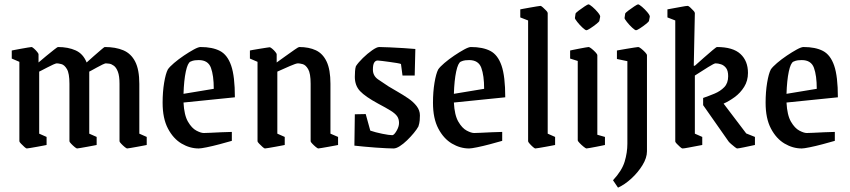

<svg xmlns="http://www.w3.org/2000/svg" viewBox="-20 -673 3904 882"><path d="M103 9Q100 9 92 2Q84 -5 76.5 -13Q69 -21 69 -24V-389L34 -404V-441Q34 -441 46.5 -443.5Q59 -446 76 -449Q93 -452 107.5 -454.5Q122 -457 125 -457Q128 -457 136 -450Q144 -443 150.5 -435Q157 -427 157 -424V-386Q172 -399 192 -415.5Q212 -432 228 -444.5Q244 -457 246 -457Q293 -457 327.5 -441.5Q362 -426 378 -386Q392 -399 411 -415.5Q430 -432 444.5 -444.5Q459 -457 461 -457Q511 -457 546.5 -442Q582 -427 601 -390Q620 -353 620 -288V-59L654 -44V-7Q654 -7 641.5 -4.5Q629 -2 612 1Q595 4 581 6.5Q567 9 564 9Q561 9 552.5 2Q544 -5 536.5 -13Q529 -21 529 -24V-288Q529 -324 521.5 -343.5Q514 -363 503 -371Q492 -379 482 -380.5Q472 -382 466 -382Q463 -382 451 -376.5Q439 -371 425 -363Q411 -355 400.5 -349.5Q390 -344 390 -344V-59L424 -44V-7Q424 -7 411.5 -4.5Q399 -2 382 1Q365 4 351 6.5Q337 9 334 9Q331 9 322.5 2Q314 -5 306.5 -13Q299 -21 299 -24V-288Q299 -336 287.5 -355.5Q276 -375 262 -378.5Q248 -382 241 -382Q237 -382 224.5 -376.5Q212 -371 197 -363Q182 -355 171 -349.5Q160 -344 160 -344V-59L194 -44V-7Q194 -7 181.5 -4.5Q169 -2 152 1Q135 4 120.5 6.5Q106 9 103 9Z M1045 -26Q1021 -19 989 -10.5Q957 -2 930 3.5Q903 9 893 9Q852 9 814 -13.5Q776 -36 751.5 -82.5Q727 -129 727 -201Q727 -251 734 -293Q741 -335 751 -354Q759 -366 779.5 -383.5Q800 -401 824.5 -417.5Q849 -434 870 -445.5Q891 -457 901 -457Q956 -457 990.5 -439Q1025 -421 1042 -371.5Q1059 -322 1059 -226L823 -202Q826 -144 843.5 -114Q861 -84 882 -73Q903 -62 916 -62Q922 -62 945.5 -63Q969 -64 997.5 -65.5Q1026 -67 1045 -67ZM855 -390Q842 -384 833.5 -344Q825 -304 823 -242L962 -265Q962 -326 949 -361.5Q936 -397 893 -397Q885 -397 875.5 -396Q866 -395 855 -390Z M1197 9Q1194 9 1186 2Q1178 -5 1170.5 -13Q1163 -21 1163 -24V-389L1128 -404V-441Q1128 -441 1140.5 -443.5Q1153 -446 1170 -448.5Q1187 -451 1201.5 -453.5Q1216 -456 1219 -456Q1222 -456 1230 -449.5Q1238 -443 1244.5 -435Q1251 -427 1251 -424V-386Q1269 -399 1292 -415.5Q1315 -432 1333 -444.5Q1351 -457 1354 -457Q1399 -457 1431 -442Q1463 -427 1480.5 -390Q1498 -353 1498 -288V-59L1533 -44V-7Q1533 -7 1520.5 -4.5Q1508 -2 1490.5 1Q1473 4 1459 6.5Q1445 9 1442 9Q1439 9 1430.5 2Q1422 -5 1414.5 -13Q1407 -21 1407 -24V-288Q1407 -336 1395.5 -355.5Q1384 -375 1370 -378.5Q1356 -382 1349 -382Q1340 -382 1311.5 -369.5Q1283 -357 1254 -344V-59L1288 -44V-7Q1288 -7 1275.5 -4.5Q1263 -2 1246 1Q1229 4 1214.5 6.5Q1200 9 1197 9Z M1788 9Q1778 9 1756 8Q1734 7 1706 5Q1678 3 1652 0.5Q1626 -2 1608 -4L1610 -148L1660 -149L1681 -73Q1704 -65 1736 -58.5Q1768 -52 1782 -52Q1790 -52 1801.5 -71.5Q1813 -91 1813 -108Q1813 -127 1804 -139.5Q1795 -152 1774 -165Q1753 -178 1717 -197Q1658 -229 1634 -254.5Q1610 -280 1610 -320Q1610 -333 1611 -346.5Q1612 -360 1615 -369Q1626 -386 1647 -406.5Q1668 -427 1689.5 -442Q1711 -457 1722 -457Q1738 -457 1769.5 -455.5Q1801 -454 1834.5 -452Q1868 -450 1888 -448L1885 -326H1829L1822 -379Q1818 -381 1803 -383.5Q1788 -386 1769.5 -388.5Q1751 -391 1735.5 -393Q1720 -395 1715 -395Q1705 -395 1699 -385.5Q1693 -376 1693 -353Q1693 -325 1716.5 -308.5Q1740 -292 1765 -276Q1783 -265 1807.5 -251Q1832 -237 1855.5 -221Q1879 -205 1894 -185.5Q1909 -166 1909 -143Q1909 -133 1908 -120Q1907 -107 1902 -92Q1895 -79 1881 -62Q1867 -45 1850 -28.5Q1833 -12 1816.5 -1.5Q1800 9 1788 9Z M2287 -26Q2263 -19 2231 -10.5Q2199 -2 2172 3.5Q2145 9 2135 9Q2094 9 2056 -13.5Q2018 -36 1993.5 -82.5Q1969 -129 1969 -201Q1969 -251 1976 -293Q1983 -335 1993 -354Q2001 -366 2021.5 -383.5Q2042 -401 2066.5 -417.5Q2091 -434 2112 -445.5Q2133 -457 2143 -457Q2198 -457 2232.5 -439Q2267 -421 2284 -371.5Q2301 -322 2301 -226L2065 -202Q2068 -144 2085.5 -114Q2103 -84 2124 -73Q2145 -62 2158 -62Q2164 -62 2187.5 -63Q2211 -64 2239.5 -65.5Q2268 -67 2287 -67ZM2097 -390Q2084 -384 2075.5 -344Q2067 -304 2065 -242L2204 -265Q2204 -326 2191 -361.5Q2178 -397 2135 -397Q2127 -397 2117.5 -396Q2108 -395 2097 -390Z M2439 9Q2436 9 2428 2Q2420 -5 2413 -13Q2406 -21 2406 -24V-579L2370 -593V-630Q2370 -630 2383 -632.5Q2396 -635 2413.5 -638Q2431 -641 2445.5 -643.5Q2460 -646 2463 -646Q2466 -646 2474 -639Q2482 -632 2489 -624.5Q2496 -617 2496 -613V-59L2530 -44V-7Q2530 -7 2517.5 -4.5Q2505 -2 2488 1Q2471 4 2456.5 6.5Q2442 9 2439 9Z M2624 -611Q2625 -614 2638 -624Q2651 -634 2665.5 -643.5Q2680 -653 2683 -653Q2688 -653 2701.5 -641.5Q2715 -630 2726.5 -616Q2738 -602 2737 -596L2733 -576Q2732 -573 2719 -562.5Q2706 -552 2692 -543Q2678 -534 2674 -534Q2669 -534 2656 -546Q2643 -558 2632 -572Q2621 -586 2621 -590ZM2674 9Q2671 9 2661 1Q2651 -7 2642.5 -16Q2634 -25 2634 -28V-393L2599 -404V-441Q2599 -441 2610.5 -443.5Q2622 -446 2638 -449Q2654 -452 2667.5 -454.5Q2681 -457 2684 -457Q2688 -457 2697.5 -449.5Q2707 -442 2715.5 -433Q2724 -424 2724 -419V-54L2759 -44V-7Q2759 -7 2747.5 -4.5Q2736 -2 2720 1Q2704 4 2690.5 6.5Q2677 9 2674 9Z M2852 -611Q2853 -614 2866 -624Q2879 -634 2893.5 -643.5Q2908 -653 2911 -653Q2916 -653 2929.5 -641.5Q2943 -630 2954.5 -616Q2966 -602 2965 -596L2961 -576Q2960 -573 2947 -562.5Q2934 -552 2920 -543Q2906 -534 2902 -534Q2897 -534 2884 -546Q2871 -558 2860 -572Q2849 -586 2849 -590ZM2819 189 2796 155Q2837 111 2849.5 69.5Q2862 28 2862 -13V-392L2814 -402V-441Q2814 -441 2827.5 -443.5Q2841 -446 2859.5 -449Q2878 -452 2893.5 -454.5Q2909 -457 2912 -457Q2916 -457 2925.5 -449.5Q2935 -442 2943.5 -433Q2952 -424 2952 -419V22Q2952 52 2931.5 85.5Q2911 119 2880.5 147Q2850 175 2819 189Z M3366 9Q3364 9 3355.5 2.5Q3347 -4 3338.5 -11.5Q3330 -19 3327 -23L3210 -190V-223Q3236 -232 3262.5 -243Q3289 -254 3307 -272.5Q3325 -291 3325 -323Q3325 -348 3315.5 -360.5Q3306 -373 3292.5 -377.5Q3279 -382 3267 -382Q3261 -382 3233.5 -365Q3206 -348 3172 -326V-59L3206 -44V-7Q3163 1 3142.5 5Q3122 9 3115 9Q3112 9 3104 2Q3096 -5 3089 -12.5Q3082 -20 3082 -23V-579L3046 -593V-630Q3075 -635 3103.5 -640.5Q3132 -646 3139 -646Q3143 -646 3150.5 -639Q3158 -632 3165 -624.5Q3172 -617 3172 -613L3167 -371H3172Q3191 -388 3213.5 -408Q3236 -428 3253.5 -442.5Q3271 -457 3273 -457Q3347 -457 3381.5 -425Q3416 -393 3416 -338Q3416 -302 3398.5 -274Q3381 -246 3355 -227Q3329 -208 3304 -197L3408 -60L3448 -44V-7Q3425 -2 3398.5 3.5Q3372 9 3366 9Z M3815 -26Q3791 -19 3759 -10.5Q3727 -2 3700 3.5Q3673 9 3663 9Q3622 9 3584 -13.5Q3546 -36 3521.5 -82.5Q3497 -129 3497 -201Q3497 -251 3504 -293Q3511 -335 3521 -354Q3529 -366 3549.5 -383.5Q3570 -401 3594.5 -417.5Q3619 -434 3640 -445.5Q3661 -457 3671 -457Q3726 -457 3760.5 -439Q3795 -421 3812 -371.5Q3829 -322 3829 -226L3593 -202Q3596 -144 3613.5 -114Q3631 -84 3652 -73Q3673 -62 3686 -62Q3692 -62 3715.5 -63Q3739 -64 3767.5 -65.5Q3796 -67 3815 -67ZM3625 -390Q3612 -384 3603.5 -344Q3595 -304 3593 -242L3732 -265Q3732 -326 3719 -361.5Q3706 -397 3663 -397Q3655 -397 3645.5 -396Q3636 -395 3625 -390Z"/></svg>

Font: Grenze Gotisch
Style: Regular
Weight: 400
Designer: Renata Polastri
Foundry: Omnibus-Type
Version: Version 1.001